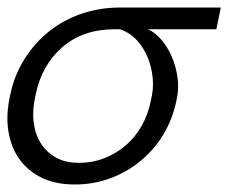

<svg xmlns="http://www.w3.org/2000/svg" viewBox="-37 -475 603 506"><path d="M353 -397.9Q372.1 -389.2 388.4 -370.1Q404.8 -351.1 415.8 -325.4Q426.8 -299.8 430.9 -270.5Q435.1 -241.2 428.2 -210.9Q418 -161.1 393.6 -120.6Q369.1 -80.1 333 -50.5Q296.9 -21 252.9 -4.9Q209 11.2 160.2 11.2Q109.9 11.2 73.5 -6.3Q37.1 -23.9 14.6 -54.9Q-7.8 -85.9 -14.9 -129.4Q-22 -172.9 -9.8 -226.1Q1 -277.8 28.1 -320.3Q55.2 -362.8 93 -392.8Q130.9 -422.9 178.5 -439Q226.1 -455.1 277.8 -455.1H544.9L533.2 -397.9ZM265.1 -397.9Q182.1 -397.9 127.7 -351.1Q73.2 -304.2 57.1 -226.1Q47.9 -188 51.5 -155Q55.2 -122.1 70.1 -98.1Q85 -74.2 109.9 -60.1Q134.8 -45.9 170.9 -45.9Q207 -45.9 238.5 -58.3Q270 -70.8 294.9 -92.3Q319.8 -113.8 336.9 -144.3Q354 -174.8 360.8 -210.9Q368.2 -240.2 365.5 -269Q362.8 -297.9 352.3 -323.5Q341.8 -349.1 324 -368.7Q306.2 -388.2 279.8 -397.9Z"/></svg>

Font: Anonymous Pro
Style: Italic
Weight: 400
Italic angle: -12°
Monospace: yes
Designer: Mark Simonson
Version: Version 1.003